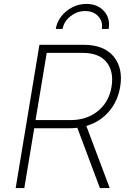

<svg xmlns="http://www.w3.org/2000/svg" viewBox="-20 -955 664 975"><path d="M59.6 0 180.2 -727.5H404.8Q507.8 -727.5 556.9 -668.2Q606 -608.9 590.3 -514.2Q578.1 -440.9 533 -388.4Q487.8 -335.9 418.5 -315.4L537.1 0H487.3L372.6 -306.2Q354 -303.7 334.5 -303.7H153.8L103.5 0ZM160.6 -345.2H337.9Q421.4 -345.2 477.5 -391.4Q533.7 -437.5 546.4 -514.2Q559.1 -592.3 521 -639.4Q482.9 -686.5 399.4 -686.5H217.3ZM418.5 -935.1Q475.6 -935.1 508.3 -898.4Q541 -861.8 531.7 -808.1H497.1Q503.4 -846.7 478.5 -872.8Q453.6 -898.9 412.6 -898.9Q372.1 -898.9 338.4 -872.8Q304.7 -846.7 297.9 -808.1H263.2Q269 -843.8 291.7 -872.6Q314.5 -901.4 347.7 -918.2Q380.9 -935.1 418.5 -935.1Z"/></svg>

Font: Inter Extra Light
Style: Italic
Weight: 200
Italic angle: -9.39999°
Designer: Rasmus Andersson
Foundry: rsms
Version: Version 4.000;git-3c8e0fc